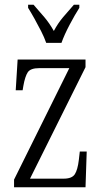

<svg xmlns="http://www.w3.org/2000/svg" viewBox="-20 -786 433 806"><path d="M39 0V-32L271 -500H145Q108 -500 96.5 -482.5Q85 -465 78 -425L75 -407H46L54 -536H339V-504L106 -36H247Q282 -36 294 -54.5Q306 -73 311 -115L315 -150H344L339 0ZM174 -606Q166 -629 152.5 -655.5Q139 -682 124.5 -708Q110 -734 98 -753V-766H121Q145 -739 166.5 -713.5Q188 -688 206 -656Q223 -688 244.5 -713.5Q266 -739 290 -766H313V-753Q295 -725 272.5 -682.5Q250 -640 238 -606Z"/></svg>

Font: Noto Serif Tamil ExtraCondensed Light
Style: Regular
Weight: 300
Width: 2
Designer: Indian Type Foundry, Tom Grace, and the Monotype Design Team
Foundry: Monotype Imaging Inc.
Version: Version 2.004; ttfautohint (v1.8.4.7-5d5b)